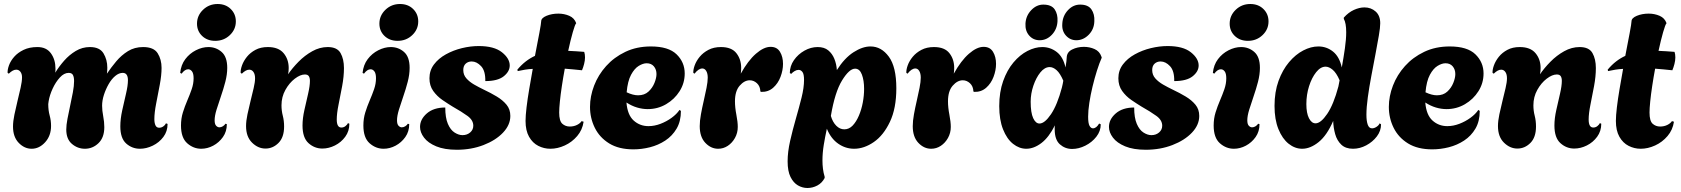

<svg xmlns="http://www.w3.org/2000/svg" viewBox="-20 -739 8396 959"><path d="M138 4Q102 4 73.5 -25.5Q45 -55 45 -107Q45 -133 52 -166.5Q59 -200 67.5 -235Q76 -270 83 -301Q90 -332 90 -353Q90 -370 82 -380.5Q74 -391 61 -391Q44 -391 24 -371L18 -375Q17 -391 25 -413Q33 -435 51 -455.5Q69 -476 98 -490Q127 -504 167 -504Q212 -504 234.5 -472.5Q257 -441 257 -397Q257 -392 257 -386.5Q257 -381 256 -376Q275 -407 300.5 -436Q326 -465 358.5 -484.5Q391 -504 429 -504Q478 -504 497 -472.5Q516 -441 516 -401Q516 -393 515.5 -385.5Q515 -378 514 -371Q535 -402 560.5 -432.5Q586 -463 619 -483.5Q652 -504 695 -504Q748 -504 767.5 -473Q787 -442 787 -400Q787 -363 778 -315.5Q769 -268 760 -222Q751 -176 751 -144Q751 -125 756.5 -113Q762 -101 775 -101Q786 -101 795.5 -107.5Q805 -114 809 -123L817 -120Q817 -83 796 -55Q775 -27 743 -11.5Q711 4 679 4Q640 4 610.5 -22Q581 -48 581 -108Q581 -145 590.5 -188Q600 -231 609.5 -271.5Q619 -312 619 -338Q619 -375 593 -375Q574 -375 555.5 -359.5Q537 -344 522.5 -318.5Q508 -293 499 -265Q490 -237 490 -211Q490 -187 495.5 -158.5Q501 -130 501 -104Q501 -52 472 -24Q443 4 404 4Q368 4 339.5 -20Q311 -44 311 -92Q311 -114 317 -145.5Q323 -177 330.5 -211.5Q338 -246 344 -278Q350 -310 350 -334Q350 -353 344.5 -364Q339 -375 323 -375Q300 -375 279 -352Q258 -329 243 -296.5Q228 -264 223 -234Q222 -227 221.5 -223Q221 -219 221 -219Q221 -188 228 -162.5Q235 -137 235 -110Q235 -61 205.5 -28.5Q176 4 138 4Z M1055 -535Q1015 -535 989.5 -559.5Q964 -584 964 -621Q964 -661 994 -690Q1024 -719 1067 -719Q1107 -719 1132.5 -694Q1158 -669 1158 -632Q1158 -592 1128 -563.5Q1098 -535 1055 -535ZM985 4Q946 4 915 -23.5Q884 -51 884 -112Q884 -147 893.5 -177.5Q903 -208 915.5 -237Q928 -266 937.5 -293.5Q947 -321 947 -348Q947 -372 939 -382.5Q931 -393 920 -393Q903 -393 887 -371L880 -375Q884 -415 905.5 -443.5Q927 -472 958.5 -488Q990 -504 1021 -504Q1059 -504 1087 -479.5Q1115 -455 1115 -400Q1115 -367 1105.5 -330.5Q1096 -294 1083.5 -258Q1071 -222 1061.5 -191Q1052 -160 1052 -138Q1052 -119 1059.5 -111Q1067 -103 1076 -103Q1085 -103 1093.5 -108.5Q1102 -114 1106 -121L1113 -119Q1113 -82 1093.5 -54.5Q1074 -27 1045 -11.5Q1016 4 985 4Z M1306 3Q1269 3 1239 -26.5Q1209 -56 1209 -109Q1209 -135 1216 -168Q1223 -201 1231.5 -235Q1240 -269 1247 -299Q1254 -329 1254 -348Q1254 -368 1246 -379.5Q1238 -391 1225 -391Q1208 -391 1188 -371L1182 -375Q1181 -391 1189 -413Q1197 -435 1213.5 -455.5Q1230 -476 1256 -490Q1282 -504 1318 -504Q1371 -504 1396.5 -473.5Q1422 -443 1422 -399Q1422 -383 1419 -368Q1440 -399 1471 -430.5Q1502 -462 1539.5 -483Q1577 -504 1617 -504Q1664 -504 1681 -474Q1698 -444 1698 -399Q1698 -357 1689 -309Q1680 -261 1671 -216.5Q1662 -172 1662 -142Q1662 -102 1685 -102Q1697 -102 1706 -109.5Q1715 -117 1718 -124L1725 -121Q1725 -84 1704.5 -56Q1684 -28 1653 -12.5Q1622 3 1590 3Q1551 3 1521 -24Q1491 -51 1491 -112Q1491 -148 1500.5 -190Q1510 -232 1519 -271Q1528 -310 1528 -335Q1528 -350 1522.5 -358.5Q1517 -367 1503 -367Q1480 -367 1452.5 -346Q1425 -325 1405.5 -290Q1386 -255 1386 -213Q1386 -186 1392.5 -161Q1399 -136 1399 -107Q1399 -53 1371 -25Q1343 3 1306 3Z M1966 -535Q1926 -535 1900.5 -559.5Q1875 -584 1875 -621Q1875 -661 1905 -690Q1935 -719 1978 -719Q2018 -719 2043.5 -694Q2069 -669 2069 -632Q2069 -592 2039 -563.5Q2009 -535 1966 -535ZM1896 4Q1857 4 1826 -23.5Q1795 -51 1795 -112Q1795 -147 1804.5 -177.5Q1814 -208 1826.5 -237Q1839 -266 1848.5 -293.5Q1858 -321 1858 -348Q1858 -372 1850 -382.5Q1842 -393 1831 -393Q1814 -393 1798 -371L1791 -375Q1795 -415 1816.5 -443.5Q1838 -472 1869.5 -488Q1901 -504 1932 -504Q1970 -504 1998 -479.5Q2026 -455 2026 -400Q2026 -367 2016.5 -330.5Q2007 -294 1994.5 -258Q1982 -222 1972.5 -191Q1963 -160 1963 -138Q1963 -119 1970.5 -111Q1978 -103 1987 -103Q1996 -103 2004.5 -108.5Q2013 -114 2017 -121L2024 -119Q2024 -82 2004.5 -54.5Q1985 -27 1956 -11.5Q1927 4 1896 4Z M2262 9Q2200 9 2159 -8Q2118 -25 2098 -51.5Q2078 -78 2078 -105Q2078 -143 2112 -172.5Q2146 -202 2204 -202Q2204 -151 2217 -120.5Q2230 -90 2250.5 -77Q2271 -64 2290 -64Q2313 -64 2328.5 -77.5Q2344 -91 2344 -111Q2344 -139 2315 -160Q2286 -181 2240 -207Q2217 -221 2190 -239.5Q2163 -258 2144 -284.5Q2125 -311 2125 -348Q2125 -387 2147.5 -417Q2170 -447 2207 -467.5Q2244 -488 2287 -498.5Q2330 -509 2371 -509Q2448 -509 2487 -478Q2526 -447 2526 -412Q2526 -382 2496 -358Q2466 -334 2404 -334Q2405 -385 2383 -408.5Q2361 -432 2336 -432Q2318 -432 2306 -421Q2294 -410 2294 -389Q2294 -365 2309.5 -347.5Q2325 -330 2348.5 -316.5Q2372 -303 2397 -291Q2431 -275 2461 -257Q2491 -239 2510 -216Q2529 -193 2529 -160Q2529 -115 2492.5 -76.5Q2456 -38 2395 -14.5Q2334 9 2262 9Z M2729 4Q2697 4 2668.5 -10.5Q2640 -25 2622.5 -56Q2605 -87 2605 -135Q2605 -161 2610 -203Q2615 -245 2623.5 -295Q2632 -345 2641 -395Q2621 -394 2602.5 -391Q2584 -388 2566 -384L2564 -391Q2584 -415 2606 -432Q2628 -449 2652 -460Q2665 -526 2674 -574.5Q2683 -623 2683 -632Q2683 -649 2709.5 -660Q2736 -671 2769 -671Q2798 -671 2823.5 -660Q2849 -649 2858 -623Q2852 -617 2841 -578.5Q2830 -540 2818 -485Q2837 -484 2857 -483Q2877 -482 2898 -480Q2900 -474 2901 -467Q2902 -460 2902 -452Q2902 -437 2897.5 -419.5Q2893 -402 2887 -388Q2863 -390 2842 -392.5Q2821 -395 2801 -396Q2793 -353 2786.5 -310Q2780 -267 2776.5 -232Q2773 -197 2773 -177Q2773 -135 2788.5 -121Q2804 -107 2826 -107Q2846 -107 2862 -115Q2878 -123 2885 -134L2895 -131Q2889 -90 2863 -59.5Q2837 -29 2801 -12.5Q2765 4 2729 4Z M3144 7Q3071 7 3023 -22.5Q2975 -52 2951 -100.5Q2927 -149 2927 -205Q2927 -258 2947.5 -311.5Q2968 -365 3007.5 -409Q3047 -453 3103.5 -480Q3160 -507 3231 -507Q3319 -507 3359.5 -467.5Q3400 -428 3400 -372Q3400 -324 3374.5 -283.5Q3349 -243 3307 -218.5Q3265 -194 3215 -194Q3189 -194 3162 -202Q3135 -210 3109 -227Q3114 -165 3145 -137Q3176 -109 3219 -109Q3249 -109 3279 -120.5Q3309 -132 3334.5 -150.5Q3360 -169 3374 -190L3381 -185Q3381 -133 3359.5 -96.5Q3338 -60 3303 -37Q3268 -14 3226.5 -3.5Q3185 7 3144 7ZM3167 -263Q3199 -263 3219 -281.5Q3239 -300 3249 -325Q3259 -350 3259 -369Q3259 -392 3246 -407.5Q3233 -423 3210 -423Q3192 -423 3170.5 -410Q3149 -397 3132 -365.5Q3115 -334 3110 -278Q3142 -263 3167 -263Z M3567 4Q3531 4 3503 -25.5Q3475 -55 3475 -109Q3475 -135 3481 -168Q3487 -201 3495 -235.5Q3503 -270 3509 -300.5Q3515 -331 3515 -351Q3515 -372 3507.5 -384.5Q3500 -397 3488 -397Q3469 -397 3449 -371L3443 -375Q3442 -391 3450 -413Q3458 -435 3475 -455.5Q3492 -476 3518.5 -490Q3545 -504 3581 -504Q3634 -504 3658 -473.5Q3682 -443 3682 -400Q3682 -393 3681.5 -385.5Q3681 -378 3680 -371Q3716 -436 3755.5 -470.5Q3795 -505 3829 -505Q3861 -505 3876 -480Q3891 -455 3891 -420Q3891 -388 3878.5 -355Q3866 -322 3841.5 -300.5Q3817 -279 3782 -280L3778 -282Q3777 -308 3761 -323Q3745 -338 3725 -338Q3698 -338 3674.5 -311Q3651 -284 3651 -233Q3651 -202 3658 -166Q3665 -130 3665 -105Q3665 -75 3651 -50Q3637 -25 3615 -10.5Q3593 4 3567 4Z M4013 200Q3988 200 3965.5 187Q3943 174 3928.5 145Q3914 116 3914 67Q3914 20 3926.5 -35Q3939 -90 3955 -145.5Q3971 -201 3983.5 -251Q3996 -301 3996 -340Q3996 -369 3988 -379.5Q3980 -390 3969 -390Q3959 -390 3949 -384Q3939 -378 3932 -370L3925 -374Q3925 -409 3945.5 -438.5Q3966 -468 3998 -486Q4030 -504 4064 -504Q4097 -504 4117 -487.5Q4137 -471 4147.5 -445Q4158 -419 4160 -389Q4198 -449 4243 -478Q4288 -507 4328 -507Q4382 -507 4419.5 -456Q4457 -405 4457 -298Q4457 -198 4425 -130.5Q4393 -63 4344.5 -29.5Q4296 4 4246 4Q4203 4 4166.5 -21.5Q4130 -47 4110 -96Q4101 -55 4094.5 -15Q4088 25 4088 63Q4088 84 4090.5 104Q4093 124 4099 144V150Q4086 175 4062.5 187.5Q4039 200 4013 200ZM4197 -93Q4221 -93 4239 -112Q4257 -131 4270 -161.5Q4283 -192 4289.5 -227Q4296 -262 4296 -295Q4296 -337 4285 -366.5Q4274 -396 4251 -396Q4222 -396 4186 -337.5Q4150 -279 4130 -160Q4139 -129 4157 -111Q4175 -93 4197 -93Z M4631 4Q4595 4 4567 -25.5Q4539 -55 4539 -109Q4539 -135 4545 -168Q4551 -201 4559 -235.5Q4567 -270 4573 -300.5Q4579 -331 4579 -351Q4579 -372 4571.5 -384.5Q4564 -397 4552 -397Q4533 -397 4513 -371L4507 -375Q4506 -391 4514 -413Q4522 -435 4539 -455.5Q4556 -476 4582.5 -490Q4609 -504 4645 -504Q4698 -504 4722 -473.5Q4746 -443 4746 -400Q4746 -393 4745.5 -385.5Q4745 -378 4744 -371Q4780 -436 4819.5 -470.5Q4859 -505 4893 -505Q4925 -505 4940 -480Q4955 -455 4955 -420Q4955 -388 4942.5 -355Q4930 -322 4905.5 -300.5Q4881 -279 4846 -280L4842 -282Q4841 -308 4825 -323Q4809 -338 4789 -338Q4762 -338 4738.5 -311Q4715 -284 4715 -233Q4715 -202 4722 -166Q4729 -130 4729 -105Q4729 -75 4715 -50Q4701 -25 4679 -10.5Q4657 4 4631 4Z M5335 5Q5300 5 5274 -18Q5248 -41 5248 -93Q5248 -98 5248 -103Q5248 -108 5249 -113Q5219 -53 5181.5 -24.5Q5144 4 5106 4Q5071 4 5040 -20.5Q5009 -45 4990 -93Q4971 -141 4971 -209Q4971 -279 4990.5 -334Q5010 -389 5042 -427Q5074 -465 5112 -484.5Q5150 -504 5186 -504Q5226 -504 5258 -479.5Q5290 -455 5302 -402Q5305 -419 5306.5 -433Q5308 -447 5308 -452Q5309 -479 5335.5 -492Q5362 -505 5394 -505Q5422 -505 5447 -494Q5472 -483 5481 -457L5483 -451Q5471 -424 5459 -386Q5447 -348 5437 -306.5Q5427 -265 5421 -225.5Q5415 -186 5415 -156Q5415 -123 5422 -110.5Q5429 -98 5439 -98Q5456 -98 5470 -122L5478 -118Q5478 -84 5456 -56Q5434 -28 5401 -11.5Q5368 5 5335 5ZM5172 -122Q5198 -122 5229.5 -168.5Q5261 -215 5284 -302Q5286 -311 5288 -319.5Q5290 -328 5291 -336Q5275 -373 5257.5 -388.5Q5240 -404 5223 -404Q5198 -404 5176.5 -377.5Q5155 -351 5141.5 -311Q5128 -271 5128 -231Q5128 -176 5140.5 -149Q5153 -122 5172 -122ZM5356 -538Q5325 -538 5304 -561.5Q5283 -585 5286 -621Q5288 -660 5314 -688Q5340 -716 5375 -716Q5415 -716 5431.5 -692Q5448 -668 5446 -633Q5445 -593 5418 -565.5Q5391 -538 5356 -538ZM5173 -538Q5141 -538 5120.5 -561.5Q5100 -585 5102 -621Q5104 -660 5130.5 -688Q5157 -716 5191 -716Q5232 -716 5248 -692Q5264 -668 5262 -633Q5260 -593 5234 -565.5Q5208 -538 5173 -538Z M5703 9Q5641 9 5600 -8Q5559 -25 5539 -51.5Q5519 -78 5519 -105Q5519 -143 5553 -172.5Q5587 -202 5645 -202Q5645 -151 5658 -120.5Q5671 -90 5691.5 -77Q5712 -64 5731 -64Q5754 -64 5769.5 -77.5Q5785 -91 5785 -111Q5785 -139 5756 -160Q5727 -181 5681 -207Q5658 -221 5631 -239.5Q5604 -258 5585 -284.5Q5566 -311 5566 -348Q5566 -387 5588.5 -417Q5611 -447 5648 -467.5Q5685 -488 5728 -498.5Q5771 -509 5812 -509Q5889 -509 5928 -478Q5967 -447 5967 -412Q5967 -382 5937 -358Q5907 -334 5845 -334Q5846 -385 5824 -408.5Q5802 -432 5777 -432Q5759 -432 5747 -421Q5735 -410 5735 -389Q5735 -365 5750.5 -347.5Q5766 -330 5789.5 -316.5Q5813 -303 5838 -291Q5872 -275 5902 -257Q5932 -239 5951 -216Q5970 -193 5970 -160Q5970 -115 5933.5 -76.5Q5897 -38 5836 -14.5Q5775 9 5703 9Z M6213 -535Q6173 -535 6147.5 -559.5Q6122 -584 6122 -621Q6122 -661 6152 -690Q6182 -719 6225 -719Q6265 -719 6290.5 -694Q6316 -669 6316 -632Q6316 -592 6286 -563.5Q6256 -535 6213 -535ZM6143 4Q6104 4 6073 -23.5Q6042 -51 6042 -112Q6042 -147 6051.5 -177.5Q6061 -208 6073.5 -237Q6086 -266 6095.5 -293.5Q6105 -321 6105 -348Q6105 -372 6097 -382.5Q6089 -393 6078 -393Q6061 -393 6045 -371L6038 -375Q6042 -415 6063.5 -443.5Q6085 -472 6116.5 -488Q6148 -504 6179 -504Q6217 -504 6245 -479.5Q6273 -455 6273 -400Q6273 -367 6263.5 -330.5Q6254 -294 6241.5 -258Q6229 -222 6219.5 -191Q6210 -160 6210 -138Q6210 -119 6217.5 -111Q6225 -103 6234 -103Q6243 -103 6251.5 -108.5Q6260 -114 6264 -121L6271 -119Q6271 -82 6251.5 -54.5Q6232 -27 6203 -11.5Q6174 4 6143 4Z M6484 4Q6448 4 6416.5 -21Q6385 -46 6365.5 -94Q6346 -142 6346 -210Q6346 -280 6366 -335Q6386 -390 6418.5 -428.5Q6451 -467 6489.5 -487Q6528 -507 6565 -507Q6606 -507 6638 -481.5Q6670 -456 6682 -402Q6691 -452 6697.5 -497.5Q6704 -543 6704 -578Q6704 -624 6692 -645V-651Q6715 -677 6742.5 -689.5Q6770 -702 6795 -702Q6828 -702 6851 -681.5Q6874 -661 6874 -623Q6874 -602 6867 -561Q6860 -520 6850 -467.5Q6840 -415 6829.5 -359.5Q6819 -304 6812 -253.5Q6805 -203 6805 -166Q6805 -135 6811.5 -116.5Q6818 -98 6833 -98Q6844 -98 6855.5 -105.5Q6867 -113 6871 -123L6878 -118Q6878 -85 6857 -57.5Q6836 -30 6804 -13Q6772 4 6738 4Q6701 4 6679.5 -16.5Q6658 -37 6649 -69Q6640 -101 6639 -135Q6608 -63 6566.5 -29.5Q6525 4 6484 4ZM6551 -123Q6577 -123 6609 -170Q6641 -217 6665 -307L6671 -338Q6655 -375 6636.5 -390.5Q6618 -406 6601 -406Q6576 -406 6554 -378.5Q6532 -351 6518.5 -308.5Q6505 -266 6505 -219Q6505 -174 6518 -148.5Q6531 -123 6551 -123Z M7134 7Q7061 7 7013 -22.5Q6965 -52 6941 -100.5Q6917 -149 6917 -205Q6917 -258 6937.5 -311.5Q6958 -365 6997.5 -409Q7037 -453 7093.5 -480Q7150 -507 7221 -507Q7309 -507 7349.5 -467.5Q7390 -428 7390 -372Q7390 -324 7364.5 -283.5Q7339 -243 7297 -218.5Q7255 -194 7205 -194Q7179 -194 7152 -202Q7125 -210 7099 -227Q7104 -165 7135 -137Q7166 -109 7209 -109Q7239 -109 7269 -120.5Q7299 -132 7324.5 -150.5Q7350 -169 7364 -190L7371 -185Q7371 -133 7349.5 -96.5Q7328 -60 7293 -37Q7258 -14 7216.5 -3.5Q7175 7 7134 7ZM7157 -263Q7189 -263 7209 -281.5Q7229 -300 7239 -325Q7249 -350 7249 -369Q7249 -392 7236 -407.5Q7223 -423 7200 -423Q7182 -423 7160.5 -410Q7139 -397 7122 -365.5Q7105 -334 7100 -278Q7132 -263 7157 -263Z M7559 3Q7522 3 7492 -26.5Q7462 -56 7462 -109Q7462 -135 7469 -168Q7476 -201 7484.5 -235Q7493 -269 7500 -299Q7507 -329 7507 -348Q7507 -368 7499 -379.5Q7491 -391 7478 -391Q7461 -391 7441 -371L7435 -375Q7434 -391 7442 -413Q7450 -435 7466.5 -455.5Q7483 -476 7509 -490Q7535 -504 7571 -504Q7624 -504 7649.5 -473.5Q7675 -443 7675 -399Q7675 -383 7672 -368Q7693 -399 7724 -430.5Q7755 -462 7792.5 -483Q7830 -504 7870 -504Q7917 -504 7934 -474Q7951 -444 7951 -399Q7951 -357 7942 -309Q7933 -261 7924 -216.5Q7915 -172 7915 -142Q7915 -102 7938 -102Q7950 -102 7959 -109.5Q7968 -117 7971 -124L7978 -121Q7978 -84 7957.5 -56Q7937 -28 7906 -12.5Q7875 3 7843 3Q7804 3 7774 -24Q7744 -51 7744 -112Q7744 -148 7753.5 -190Q7763 -232 7772 -271Q7781 -310 7781 -335Q7781 -350 7775.5 -358.5Q7770 -367 7756 -367Q7733 -367 7705.5 -346Q7678 -325 7658.5 -290Q7639 -255 7639 -213Q7639 -186 7645.5 -161Q7652 -136 7652 -107Q7652 -53 7624 -25Q7596 3 7559 3Z M8175 4Q8143 4 8114.5 -10.5Q8086 -25 8068.5 -56Q8051 -87 8051 -135Q8051 -161 8056 -203Q8061 -245 8069.5 -295Q8078 -345 8087 -395Q8067 -394 8048.5 -391Q8030 -388 8012 -384L8010 -391Q8030 -415 8052 -432Q8074 -449 8098 -460Q8111 -526 8120 -574.5Q8129 -623 8129 -632Q8129 -649 8155.5 -660Q8182 -671 8215 -671Q8244 -671 8269.5 -660Q8295 -649 8304 -623Q8298 -617 8287 -578.5Q8276 -540 8264 -485Q8283 -484 8303 -483Q8323 -482 8344 -480Q8346 -474 8347 -467Q8348 -460 8348 -452Q8348 -437 8343.5 -419.5Q8339 -402 8333 -388Q8309 -390 8288 -392.5Q8267 -395 8247 -396Q8239 -353 8232.5 -310Q8226 -267 8222.5 -232Q8219 -197 8219 -177Q8219 -135 8234.5 -121Q8250 -107 8272 -107Q8292 -107 8308 -115Q8324 -123 8331 -134L8341 -131Q8335 -90 8309 -59.5Q8283 -29 8247 -12.5Q8211 4 8175 4Z"/></svg>

Font: Agbalumo
Style: Regular
Weight: 400
Designer: Raphael Alegbeleye
Foundry: Sorkin Type Co.
Version: Version 1.000; ttfautohint (v1.8.4)